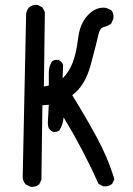

<svg xmlns="http://www.w3.org/2000/svg" viewBox="-20 -764 540 779"><path d="M104 -6 84 -16Q74 -28 72 -43L86 -707Q88 -723 98 -734Q112 -746 133 -744L152 -734L162 -715L158 -413L178 -417Q178 -442 178 -468.5Q178 -495 191 -515Q201 -523 217 -521Q231 -515 236 -501L234 -446Q261 -473 275.5 -511.5Q290 -550 297 -609Q304 -668 337 -703Q370 -738 411 -732L431 -723Q443 -710 440 -688L431 -668Q415 -657 400 -654Q385 -651 378.5 -620.5Q372 -590 348.5 -502.5Q325 -415 273 -378Q325 -294 371 -210Q417 -126 444 -37L435 -18Q421 -6 399 -8L380 -18Q349 -87 313 -155.5Q277 -224 238 -288Q236 -259 221 -235Q211 -227 195 -229Q181 -235 176 -249L174 -263L178 -339L152 -337L148 -35L139 -16Q125 -4 104 -6Z"/></svg>

Font: NaniFont Regular
Style: Regular
Weight: 400
Designer: Nanigashitei
Version: Version 1.036